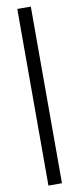

<svg xmlns="http://www.w3.org/2000/svg" viewBox="-107 -785 432 1049"><g transform="rotate(-10 109.5 -260.0)"><path d="M72 230V-750H147V230Z"/></g></svg>

Font: Ek Mukta
Style: Regular
Weight: 400
Designer: Girish Dalvi and Yashodeep Gholap
Foundry: Ek Type
Version: Version 2.538;PS 1.001;hotconv 16.6.51;makeotf.lib2.5.65220;